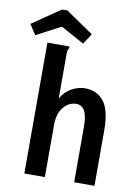

<svg xmlns="http://www.w3.org/2000/svg" viewBox="-145 -907 688 968"><g transform="rotate(10 199.0 -423.5)"><path d="M49 -670H162V-661Q157 -655 155.5 -647.5Q154 -640 154 -624V-403Q176 -440 209.5 -458Q243 -476 277 -476Q338 -476 373 -431.5Q408 -387 408 -282V0H304V-281Q304 -342 289 -366.5Q274 -391 247 -391Q209 -391 181.5 -358.5Q154 -326 154 -266V0H49ZM-18 -696 -52 -748 93 -847H120L262 -750L227 -696L107 -762Z"/></g></svg>

Font: Inconsolata SemiCondensed Bold
Style: Regular
Weight: 700
Width: 4
Monospace: yes
Designer: Raph Levien, Cyreal, Brenton Simpson
Foundry: Raph Levien, Cyreal, Google
Version: Version 3.001; ttfautohint (v1.8.2.53-6de2)